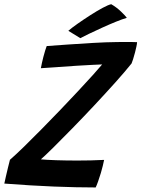

<svg xmlns="http://www.w3.org/2000/svg" viewBox="-33 -860 654 888"><path d="M409.5 7Q321 7 215.5 2.8Q110 -1.5 -13 -11Q-10.5 -23 -5.8 -43.8Q-1 -64.5 4.2 -86Q9.5 -107.5 13 -121Q40.5 -145 78.5 -182Q116.5 -219 159.5 -262.8Q202.5 -306.5 246 -351.8Q289.5 -397 328 -438.5Q366.5 -480 395.8 -512.2Q425 -544.5 439.5 -562Q426.5 -561.5 394.2 -560Q362 -558.5 320 -555.8Q278 -553 234.8 -550Q191.5 -547 156 -544.5Q157.5 -554 160.8 -568.5Q164 -583 167.5 -596.5Q176 -629 183 -647Q223 -650 280.2 -654Q337.5 -658 397.8 -661.5Q458 -665 507 -665.5Q516 -665.5 535 -665.8Q554 -666 573.2 -665.8Q592.5 -665.5 601 -665Q600.5 -656 597.5 -642.8Q594.5 -629.5 591.5 -617.5Q581.5 -580 575.5 -566.5Q545.5 -529 500 -478.2Q454.5 -427.5 403 -372.5Q351.5 -317.5 302 -266.8Q252.5 -216 213.8 -177.8Q175 -139.5 156 -123Q181.5 -120.5 227.2 -119Q273 -117.5 325.5 -117.5Q355.5 -117.5 387.2 -118.2Q419 -119 448.5 -120.5Q444 -96.5 433.5 -60Q427.5 -39.5 420.5 -20.2Q413.5 -1 409.5 7ZM481.5 -840.5Q506.5 -826 527.2 -806Q548 -786 553.5 -777.5Q534 -772 503.2 -759.5Q472.5 -747 439.5 -732Q406.5 -717 379 -703.8Q351.5 -690.5 338.5 -683.5L283 -717.5Q298.5 -731 326.2 -750.5Q354 -770 384.8 -789.8Q415.5 -809.5 442 -823.8Q468.5 -838 481.5 -840.5Z"/></svg>

Font: Grandstander Medium
Style: Italic
Weight: 500
Italic angle: -15°
Designer: Tyler Finck
Foundry: Etcetera Type Co
Version: Version 1.200; ttfautohint (v1.8.3)